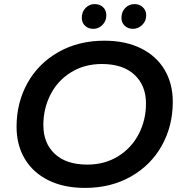

<svg xmlns="http://www.w3.org/2000/svg" viewBox="-20 -909 891 939"><path d="M61 -289Q61 -407 114.5 -503Q168 -599 266 -654.5Q364 -710 490 -710Q594 -710 669.5 -672.5Q745 -635 785 -567.5Q825 -500 825 -411Q825 -293 771.5 -197Q718 -101 620 -45.5Q522 10 396 10Q292 10 216.5 -27.5Q141 -65 101 -132.5Q61 -200 61 -289ZM694 -403Q694 -491 637.5 -543.5Q581 -596 478 -596Q393 -596 327.5 -555.5Q262 -515 227 -446.5Q192 -378 192 -297Q192 -209 248 -156.5Q304 -104 407 -104Q492 -104 557.5 -144.5Q623 -185 658.5 -253.5Q694 -322 694 -403ZM380 -822Q380 -851 398.5 -870Q417 -889 443 -889Q468 -889 484 -874Q500 -859 500 -834Q500 -806 481 -787Q462 -768 437 -768Q412 -768 396 -783Q380 -798 380 -822ZM574 -822Q574 -851 592.5 -870Q611 -889 638 -889Q662 -889 678.5 -873.5Q695 -858 695 -834Q695 -806 675.5 -787Q656 -768 630 -768Q606 -768 590 -783Q574 -798 574 -822Z"/></svg>

Font: Montserrat Alternates SemiBold
Style: Italic
Weight: 600
Italic angle: -11.3°
Designer: Julieta Ulanovsky
Foundry: Julieta Ulanovsky
Version: Version 7.200